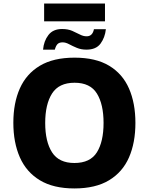

<svg xmlns="http://www.w3.org/2000/svg" viewBox="-20 -1049 836 1079"><path d="M228 -929V-1029H570V-929ZM222 -770Q226 -818 252 -852Q278 -886 329 -886Q362 -886 386 -875.5Q410 -865 429 -855Q448 -845 467 -845Q500 -845 508 -885H575Q570 -838 545 -804Q520 -770 466 -770Q436 -770 412 -780Q388 -790 368.5 -800.5Q349 -811 332 -811Q313 -811 303.5 -801.5Q294 -792 288 -770ZM741 -358Q741 -247 705 -164.5Q669 -82 593 -36Q517 10 398 10Q280 10 204 -36Q128 -82 91.5 -165Q55 -248 55 -359Q55 -470 91.5 -552Q128 -634 204 -679.5Q280 -725 399 -725Q518 -725 593.5 -679.5Q669 -634 705 -551.5Q741 -469 741 -358ZM234 -358Q234 -253 272.5 -193Q311 -133 398 -133Q487 -133 524.5 -193Q562 -253 562 -358Q562 -463 524.5 -523.5Q487 -584 399 -584Q311 -584 272.5 -523.5Q234 -463 234 -358Z"/></svg>

Font: Noto Sans ExtraBold
Style: Regular
Weight: 800
Designer: Monotype Design Team
Foundry: Monotype Imaging Inc.
Version: Version 2.007